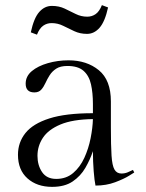

<svg xmlns="http://www.w3.org/2000/svg" viewBox="-20 -718 568 748"><path d="M412 -323V-222Q412 -151 414.5 -112Q417 -73 426 -57.5Q435 -42 453 -42Q466 -42 477 -46.5Q488 -51 498 -56L503 -46Q503 -46 483 -33.5Q463 -21 428.5 -8Q394 5 352 5Q348 -14 345 -51Q342 -88 342 -129Q331 -96 312.5 -64Q294 -32 263 -11Q232 10 183 10Q124 10 87 -23Q50 -56 50 -115Q50 -163 79 -199.5Q108 -236 172 -256.5Q236 -277 342 -277V-313Q342 -356 334.5 -389.5Q327 -423 305.5 -442Q284 -461 243 -461Q215 -461 199 -450.5Q183 -440 173.5 -425Q164 -410 157 -394.5Q150 -379 140.5 -368.5Q131 -358 114 -358Q80 -358 80 -392Q80 -421 104 -441Q128 -461 166.5 -472Q205 -483 247 -483Q318 -483 365 -444.5Q412 -406 412 -323ZM199 -21Q238 -21 265 -44Q292 -67 308.5 -103Q325 -139 333 -179.5Q341 -220 342 -254Q263 -253 215.5 -233Q168 -213 147 -181Q126 -149 126 -111Q126 -74 144 -47.5Q162 -21 199 -21ZM401 -689Q389 -634 368 -610Q347 -586 319 -586Q292 -586 269.5 -596.5Q247 -607 226 -617.5Q205 -628 181 -628Q163 -628 148.5 -618Q134 -608 124 -583L100 -592Q112 -648 133 -671.5Q154 -695 182 -695Q210 -695 232 -684.5Q254 -674 275 -663.5Q296 -653 320 -653Q338 -653 352.5 -663Q367 -673 377 -698Z"/></svg>

Font: Gilda Display
Style: Regular
Weight: 400
Designer: Eduardo Rodriguez Tunni
Foundry: Eduardo Rodriguez Tunni
Version: Version 1.002; ttfautohint (v1.8.4.7-5d5b);gftools[0.9.22]